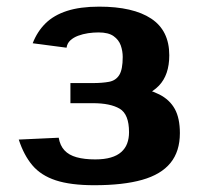

<svg xmlns="http://www.w3.org/2000/svg" viewBox="-20 -534 595 572"><path d="M261.1 17.8Q190.6 17.8 146.3 3.3Q102 -11.3 76.5 -41.5Q51 -71.7 35.9 -118.2L154.9 -123.7Q158.9 -100.2 172.1 -86.1Q185.2 -71.9 208.3 -65.5Q231.3 -59.1 263.6 -59.1Q291.1 -59.1 310.2 -64.8Q329.4 -70.4 341.4 -81.2Q353.4 -91.9 358.9 -106.8Q364.4 -121.7 364.4 -140.1Q364.4 -193.8 336.5 -210.2Q308.6 -226.6 256.7 -226.6H189.8V-286.5H255.2Q284.7 -286.5 304.9 -290.3Q325 -294.1 335.3 -310.5Q345.6 -326.9 345.6 -364.2Q345.6 -381.8 339.8 -398.6Q333.9 -415.3 318.5 -426.3Q303.1 -437.4 273.4 -437.4Q258.4 -437.4 242.5 -435.1Q226.6 -432.7 212.7 -427.5Q198.8 -422.3 189.4 -413.6Q180.1 -404.9 178.3 -391.9L77.4 -405.1Q90.9 -440 115.6 -464.4Q140.4 -488.8 179.6 -501.5Q218.9 -514.2 275.4 -514.2Q376.6 -514.2 430.4 -478.6Q484.3 -443 484.3 -369.3Q484.3 -310.8 453.4 -278.7Q422.5 -246.5 353.6 -230.2L378.3 -276.8Q424.5 -267.9 455.1 -252.4Q485.6 -236.8 500.8 -209.3Q515.9 -181.9 515.9 -137.4Q515.9 -83 487.9 -48.6Q459.9 -14.2 403.4 1.8Q346.9 17.8 261.1 17.8Z"/></svg>

Font: Russolo 10pt ExtraLight
Style: Regular
Weight: 200
Designer: Micah Stupak-Hahn
Version: Version 1.000